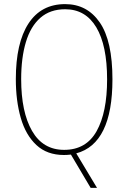

<svg xmlns="http://www.w3.org/2000/svg" viewBox="-20 -744 624 934"><path d="M527 -358Q527 -45 351 2L452 170H421L325 8Q315 9 307 9.5Q299 10 291 10Q209 10 157 -38.5Q105 -87 81 -170.5Q57 -254 57 -359Q57 -535 118.5 -629.5Q180 -724 297 -724Q404 -724 465.5 -634.5Q527 -545 527 -358ZM83 -359Q83 -199 136 -107Q189 -15 292 -15Q399 -15 450 -106Q501 -197 501 -358Q501 -523 448.5 -611Q396 -699 297 -699Q224 -699 176.5 -657.5Q129 -616 106 -539.5Q83 -463 83 -359Z"/></svg>

Font: Noto Sans Georgian Condensed Thin
Style: Regular
Weight: 100
Width: 3
Designer: Monotype Design Team, Akaki Razmadze
Foundry: Google LLC
Version: Version 2.005; ttfautohint (v1.8.4.7-5d5b)